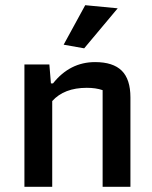

<svg xmlns="http://www.w3.org/2000/svg" viewBox="-20 -719 584 739"><path d="M225 -547 308 -699 433 -687 304 -533ZM74 -471H170L176 -398H184Q249 -480 346 -480Q415 -480 448.5 -447Q482 -414 482 -344V0H375V-372Q349 -381 314 -381Q227 -381 181 -330V0H74Z"/></svg>

Font: Athiti SemiBold
Style: Regular
Weight: 600
Designer: CadsonDemak Team
Foundry: CadsonDemak
Version: Version 1.033